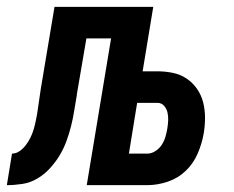

<svg xmlns="http://www.w3.org/2000/svg" viewBox="-63 -540 683 560"><path d="M-43 0 -28 -92Q-16 -92 -5.5 -99.5Q5 -107 12.5 -117Q20 -127 25.5 -138Q31 -149 34.5 -160.5Q38 -172 40.5 -183.5Q43 -195 45 -206Q48 -225 50.5 -243.5Q53 -262 56 -281L96 -520H384L353 -332H396Q419 -332 441 -327.5Q463 -323 481 -311Q499 -299 511.5 -281Q524 -263 529.5 -241.5Q535 -220 535 -196.5Q535 -173 531 -150Q526 -121 513.5 -92Q501 -63 478.5 -41.5Q456 -20 426 -10Q396 0 367 0H190L261 -428H189L161 -264Q161 -264 161 -263.5Q161 -263 161 -263V-262Q157 -240 153.5 -217.5Q150 -195 144.5 -173Q139 -151 131 -129Q123 -107 111 -87Q99 -67 82.5 -49Q66 -31 45.5 -19Q25 -7 2 -3.5Q-21 0 -43 0ZM313 -92H367Q379 -92 390.5 -99.5Q402 -107 409 -118Q416 -129 419.5 -141Q423 -153 425 -165Q427 -177 427.5 -189Q428 -201 425.5 -212Q423 -223 415.5 -231.5Q408 -240 396 -240H337Z"/></svg>

Font: Iosevka SS04 SmBd Ex Obl
Style: Regular
Weight: 600
Width: 7
Italic angle: -9°
Monospace: yes
Designer: Belleve Invis
Foundry: Belleve Invis
Version: Version 19.0.0; ttfautohint (v1.8.4)